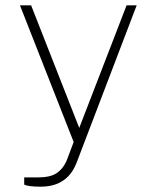

<svg xmlns="http://www.w3.org/2000/svg" viewBox="-20 -537 584 722"><path d="M71 157V130H126Q168 130 191.5 115Q215 100 228 72.5L231 66L257 -3L55 -517H97L278 -56L456 -517H494L268 75Q255.5 107 235.8 126.8Q216 146.5 190.5 155.8Q165 165 133 165Q108.5 165 92.8 162.8Q77 160.5 71 157Z"/></svg>

Font: Public Sans VF
Style: Regular
Weight: 400
Designer: Pablo Impallari, Rodrigo Fuenzalida (Modified by Dan O. Williams and USWDS)
Version: Version 1.003